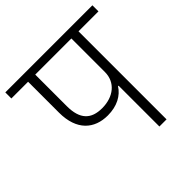

<svg xmlns="http://www.w3.org/2000/svg" viewBox="-200 -852 1007 1007"><g transform="rotate(-45 303.0 -349.0)"><path d="M425 0H478V-653H626V-698H-20V-653H104V-424C104 -292 176 -232 275 -232C344 -232 394 -260 421 -303H425ZM157 -419V-653H425V-404C425 -328 365 -280 281 -280C200 -280 157 -321 157 -419Z"/></g></svg>

Font: IBM Plex Devanagari Light
Style: Regular
Weight: 300
Designer: Mike Abbink, Paul van der Laan, Pieter van Rosmalen, Erin McLaughlin
Foundry: Bold Monday
Version: Version 1.0